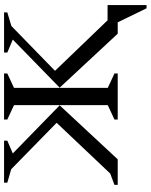

<svg xmlns="http://www.w3.org/2000/svg" viewBox="82 -682 742 946"><g transform="rotate(-90 453.0 -209.0)"><path d="M407 -286 141 0H15V-16L71 -37L321 -301L92 -525L26 -544V-560H233V-544L170 -517ZM494 -286 731 -517 667 -544V-560H865V-544L798 -524L577 -309L826 -50H901V142H885L816 0H760ZM337 0V-16L408 -49V-511L337 -544V-560H564V-544L493 -511V-49L564 -16V0Z"/></g></svg>

Font: Spectral SC
Style: Regular
Weight: 400
Designer: Jean-Baptiste Levee
Foundry: Production Type
Version: Version 2.001